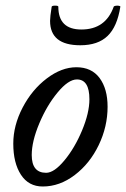

<svg xmlns="http://www.w3.org/2000/svg" viewBox="-20 -658 453 691"><path d="M269 -495.1Q160.2 -495.1 160.2 -583Q160.2 -597.7 166 -633.8Q167 -637.7 178.5 -637.7Q189.9 -637.7 189.9 -633.8Q189.9 -551.8 272.9 -551.8Q359.9 -551.8 389.2 -633.8Q390.1 -636.2 396.2 -637.2Q402.3 -638.2 408 -637.2Q413.6 -636.2 413.1 -633.8Q401.9 -562 367.2 -528.6Q332.5 -495.1 269 -495.1ZM133.8 13.2Q83 13.2 55.4 -29.1Q27.8 -71.3 27.8 -141.1Q27.8 -206.5 61.5 -271Q95.2 -335.4 148.4 -375.7Q201.7 -416 254.9 -416Q309.6 -416 338.4 -377.2Q367.2 -338.4 367.2 -273.9Q367.2 -202.1 335.2 -135.7Q303.2 -69.3 249 -28.1Q194.8 13.2 133.8 13.2ZM146 -36.1Q174.8 -36.1 211.9 -80.8Q249 -125.5 275.4 -188.7Q301.8 -252 301.8 -300.8Q301.8 -372.1 256.8 -372.1Q226.1 -372.1 187.3 -325.2Q148.4 -278.3 121.3 -213.6Q94.2 -148.9 94.2 -100.1Q94.2 -36.1 146 -36.1Z"/></svg>

Font: Junicode SmCond Medium
Style: Italic
Weight: 500
Width: 4
Italic angle: -11°
Designer: Peter S. Baker
Version: Version 2.206